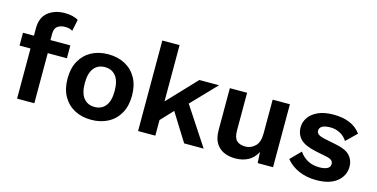

<svg xmlns="http://www.w3.org/2000/svg" viewBox="-73 -1096 2891 1473"><g transform="rotate(15 1372.0 -359.5)"><path d="M397 -500V-398H245V0H108V-398H21V-500H108V-560Q108 -645 161 -687Q214 -729 295 -729Q330 -729 358 -721.5Q386 -714 401 -703L382 -612Q371 -619 357 -623Q343 -627 324 -627Q285 -627 262 -609.5Q239 -592 239 -550V-500Z M698 -510Q773 -510 831 -479Q889 -448 921.5 -390Q954 -332 954 -250Q954 -168 921.5 -110Q889 -52 831 -21Q773 10 698 10Q622 10 564.5 -21Q507 -52 474.5 -110Q442 -168 442 -250Q442 -332 474.5 -390Q507 -448 564.5 -479Q622 -510 698 -510ZM698 -408Q642 -408 610.5 -368.5Q579 -329 579 -250Q579 -171 610.5 -131.5Q642 -92 698 -92Q753 -92 784.5 -131.5Q816 -171 816 -250Q816 -329 784.5 -368.5Q753 -408 698 -408Z M1206 -719V-272L1422 -500H1578L1390 -304L1590 0H1435L1297 -221L1206 -124V0H1069V-719Z M1841 10Q1791 10 1751 -8Q1711 -26 1687.5 -65Q1664 -104 1664 -168V-500H1801V-201Q1801 -143 1825 -120.5Q1849 -98 1894 -98Q1937 -98 1970.5 -129.5Q2004 -161 2004 -231V-500H2141V0H2019L2014 -87Q1989 -38 1945 -14Q1901 10 1841 10Z M2485 10Q2409 10 2346.5 -17Q2284 -44 2245 -93L2324 -173Q2348 -137 2388 -114Q2428 -91 2483 -91Q2522 -91 2545.5 -102.5Q2569 -114 2569 -139Q2569 -155 2558 -166.5Q2547 -178 2514 -185L2426 -203Q2339 -221 2302.5 -257.5Q2266 -294 2266 -352Q2266 -393 2290.5 -429Q2315 -465 2364 -487.5Q2413 -510 2486 -510Q2638 -510 2704 -417L2622 -337Q2600 -372 2564.5 -390.5Q2529 -409 2490 -409Q2402 -409 2402 -360Q2402 -344 2416 -332.5Q2430 -321 2467 -313L2569 -292Q2643 -277 2675 -241.5Q2707 -206 2707 -156Q2707 -84 2649.5 -37Q2592 10 2485 10Z"/></g></svg>

Font: Work Sans SemiBold
Style: Regular
Weight: 600
Designer: Wei Huang
Foundry: Wei Huang
Version: Version 2.010; ttfautohint (v1.8.3)